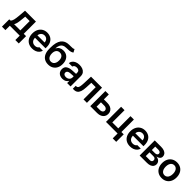

<svg xmlns="http://www.w3.org/2000/svg" viewBox="498 -2660 4762 4762"><g transform="rotate(45 2879.0 -278.5)"><path d="M12.7 -102.5H54.7Q85.9 -126.5 100.3 -184.3Q114.7 -242.2 123 -343.8L137.7 -530.3H520.5V-102.5H602.5V154.3H482.4V0H134.8V154.3H12.7ZM401.4 -102.5V-429.7H246.1L237.3 -343.8Q230 -252 218 -194.3Q206.1 -136.7 182.6 -102.5Z M664.1 -261.7Q664.1 -343.3 695.3 -405.5Q726.6 -467.8 783.4 -502.4Q840.3 -537.1 915 -537.1Q982.4 -537.1 1037.4 -508.3Q1092.3 -479.5 1124.8 -419.2Q1157.2 -358.9 1157.2 -269.5V-230.5H787.1Q787.6 -186 804.7 -153.6Q821.8 -121.1 852.1 -104Q882.3 -86.9 922.9 -86.9Q962.4 -86.9 990.2 -102.1Q1018.1 -117.2 1030.3 -141.6H1152.3Q1141.1 -95.7 1109.9 -61.3Q1078.6 -26.9 1030.5 -8.1Q982.4 10.7 921.9 10.7Q842.8 10.7 784.4 -22.7Q726.1 -56.2 695.1 -117.7Q664.1 -179.2 664.1 -261.7ZM1038.1 -315.4Q1037.6 -351.6 1022.5 -379.9Q1007.3 -408.2 980 -424.3Q952.6 -440.4 917 -440.4Q880.4 -440.4 851.8 -423.6Q823.2 -406.7 806.6 -378.2Q790 -349.6 787.6 -315.4Z M1511.7 -601.6Q1452.1 -600.6 1414.6 -579.6Q1377 -558.6 1356.7 -516.6Q1336.4 -474.6 1330.1 -407.2H1335.9Q1360.8 -455.6 1406 -481.2Q1451.2 -506.8 1511.7 -506.8Q1577.6 -506.8 1628.2 -477.1Q1678.7 -447.3 1707 -390.6Q1735.4 -334 1735.4 -255.9Q1735.4 -174.8 1704.6 -114.7Q1673.8 -54.7 1617.2 -22Q1560.5 10.7 1484.4 10.7Q1406.7 10.7 1349.9 -23.2Q1293 -57.1 1262.2 -123.8Q1231.4 -190.4 1231.4 -286.1V-334Q1231.4 -704.1 1507.8 -707H1557.6Q1608.4 -707 1634 -710.2Q1659.7 -713.4 1677.7 -726.6L1721.7 -646.5Q1699.2 -627.4 1671.1 -618.2Q1643.1 -608.9 1609.4 -606.2Q1575.7 -603.5 1511.7 -601.6ZM1609.4 -252.9Q1609.4 -327.1 1575.9 -367.7Q1542.5 -408.2 1483.4 -408.2Q1424.8 -408.2 1391.4 -367.7Q1357.9 -327.1 1357.4 -252.9Q1357.4 -203.1 1372.8 -166Q1388.2 -128.9 1416.7 -108.9Q1445.3 -88.9 1484.4 -88.9Q1522.5 -88.9 1550.8 -108.9Q1579.1 -128.9 1594.2 -166Q1609.4 -203.1 1609.4 -252.9Z M2004.9 -309.6Q2089.4 -315.4 2140.6 -317.4V-359.4Q2140.6 -398.9 2115.7 -420.7Q2090.8 -442.4 2044.9 -442.4Q2004.4 -442.4 1978.5 -425.3Q1952.6 -408.2 1945.3 -378.9H1825.2Q1829.6 -424.3 1857.4 -460.2Q1885.3 -496.1 1934.1 -516.6Q1982.9 -537.1 2047.9 -537.1Q2103.5 -537.1 2152.6 -519.8Q2201.7 -502.4 2233.2 -461.7Q2264.6 -420.9 2264.6 -354.5V0H2145.5V-73.2H2141.6Q2122.1 -36.1 2083 -12.7Q2043.9 10.7 1985.4 10.7Q1934.1 10.7 1893.8 -7.8Q1853.5 -26.4 1830.6 -62.5Q1807.6 -98.6 1807.6 -149.4Q1807.6 -231.4 1863 -267.8Q1918.5 -304.2 2004.9 -309.6ZM2017.6 -81.1Q2054.2 -81.1 2082.5 -95.7Q2110.8 -110.4 2126.2 -135.5Q2141.6 -160.6 2141.6 -190.4L2141.1 -233.9Q2119.1 -232.9 2066.4 -229.5Q2038.1 -228 2024.4 -226.6Q1978.5 -222.7 1953.1 -203.6Q1927.7 -184.6 1927.7 -150.4Q1927.7 -116.7 1952.1 -98.9Q1976.6 -81.1 2017.6 -81.1Z M2344.7 -102.5H2363.3Q2391.1 -102.5 2407.5 -119.9Q2423.8 -137.2 2432.1 -178.7Q2440.4 -220.2 2443.4 -295.9L2452.1 -530.3H2838.9V0H2718.8V-428.7H2565.4L2556.6 -256.8Q2552.7 -167.5 2533.4 -111.1Q2514.2 -54.7 2477.5 -27.3Q2440.9 0 2383.8 0H2344.7Z M3410.2 -178.7Q3410.2 -126.5 3384.8 -85.9Q3359.4 -45.4 3311.3 -22.7Q3263.2 0 3197.3 0H2956.1V-530.3H3076.2V-357.4H3197.3Q3263.7 -357.4 3311.5 -335.2Q3359.4 -313 3384.8 -272.5Q3410.2 -231.9 3410.2 -178.7ZM3197.3 -101.6Q3224.1 -101.6 3245.6 -111.1Q3267.1 -120.6 3279.1 -137.9Q3291 -155.3 3291 -176.8Q3291 -199.2 3279.1 -217Q3267.1 -234.9 3245.6 -244.9Q3224.1 -254.9 3197.3 -254.9H3076.2V-101.6Z M3956.1 -92.8H4037.1V170.9H3915V0H3507.8V-530.3H3627.9V-101.6H3836.9V-530.3H3956.1Z M4098.1 -261.7Q4098.1 -343.3 4129.4 -405.5Q4160.6 -467.8 4217.5 -502.4Q4274.4 -537.1 4349.1 -537.1Q4416.5 -537.1 4471.4 -508.3Q4526.4 -479.5 4558.8 -419.2Q4591.3 -358.9 4591.3 -269.5V-230.5H4221.2Q4221.7 -186 4238.8 -153.6Q4255.9 -121.1 4286.1 -104Q4316.4 -86.9 4356.9 -86.9Q4396.5 -86.9 4424.3 -102.1Q4452.1 -117.2 4464.4 -141.6H4586.4Q4575.2 -95.7 4543.9 -61.3Q4512.7 -26.9 4464.6 -8.1Q4416.5 10.7 4356 10.7Q4276.9 10.7 4218.5 -22.7Q4160.2 -56.2 4129.2 -117.7Q4098.1 -179.2 4098.1 -261.7ZM4472.2 -315.4Q4471.7 -351.6 4456.5 -379.9Q4441.4 -408.2 4414.1 -424.3Q4386.7 -440.4 4351.1 -440.4Q4314.5 -440.4 4285.9 -423.6Q4257.3 -406.7 4240.7 -378.2Q4224.1 -349.6 4221.7 -315.4Z M4688 -530.3H4911.6Q4974.1 -530.3 5019.8 -513.4Q5065.4 -496.6 5090.1 -464.4Q5114.7 -432.1 5114.7 -387.7Q5114.7 -343.8 5084.2 -315.4Q5053.7 -287.1 4999.5 -277.3Q5041 -273.4 5072.8 -255.9Q5104.5 -238.3 5122.3 -209.5Q5140.1 -180.7 5140.1 -143.6Q5140.1 -100.1 5117.2 -67.6Q5094.2 -35.2 5050.5 -17.6Q5006.8 0 4945.8 0H4688ZM5019 -159.2Q5019 -192.4 4999.5 -210.9Q4980 -229.5 4945.8 -229.5H4805.2V-97.7H4945.8Q4980 -97.7 4999.5 -114Q5019 -130.4 5019 -159.2ZM4995.6 -372.1Q4995.6 -399.9 4973.1 -415.3Q4950.7 -430.7 4911.6 -430.7H4805.2V-310.5H4913.6Q4951.7 -310.5 4973.6 -327.1Q4995.6 -343.8 4995.6 -372.1Z M5213.4 -262.7Q5213.4 -344.7 5244.6 -406.7Q5275.9 -468.8 5333.5 -502.9Q5391.1 -537.1 5467.3 -537.1Q5543.9 -537.1 5601.6 -502.9Q5659.2 -468.8 5690.2 -406.7Q5721.2 -344.7 5721.2 -262.7Q5721.2 -181.2 5689.9 -119.1Q5658.7 -57.1 5601.3 -23.2Q5543.9 10.7 5467.3 10.7Q5391.1 10.7 5333.5 -23.4Q5275.9 -57.6 5244.6 -119.4Q5213.4 -181.2 5213.4 -262.7ZM5595.2 -263.7Q5595.2 -313 5580.8 -352.8Q5566.4 -392.6 5537.8 -415.5Q5509.3 -438.5 5468.3 -438.5Q5426.3 -438.5 5397.2 -415.5Q5368.2 -392.6 5353.8 -353Q5339.4 -313.5 5339.4 -263.7Q5339.4 -213.9 5353.8 -174.3Q5368.2 -134.8 5397.2 -111.8Q5426.3 -88.9 5468.3 -88.9Q5509.3 -88.9 5537.8 -111.8Q5566.4 -134.8 5580.8 -174.3Q5595.2 -213.9 5595.2 -263.7Z"/></g></svg>

Font: WEMIX Pretendard SemiBold
Style: Regular
Weight: 600
Designer: Base glyphs from Inter by Rasmus Andersson; Hangeul glyphs from Noto Sans CJK(Source Han Sans) by Jang Soo-young and Kan
Foundry: Kil Hyung-jin
Version: Version 1.000